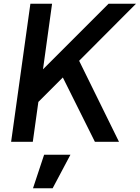

<svg xmlns="http://www.w3.org/2000/svg" viewBox="-20 -765 754 1036"><path d="M40 0H157L187 -215L319 -347L492 0H622L407 -437L714 -745H566L212 -391L261 -745H144ZM158 251H264L360 70H218Z"/></svg>

Font: Mluvka SemiBold
Style: Italic
Weight: 600
Italic angle: -8°
Designer: Modified by Jiří Krblich, Original typeface by Gumpita Rahayu
Foundry: Gumpita Rahayu & Jiří Krblich
Version: Version 2.000;Glyphs 3.1.1 (3134)